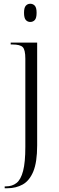

<svg xmlns="http://www.w3.org/2000/svg" viewBox="-20 -763 312 1023"><path d="M141 -646Q127 -646 117.5 -656.5Q108 -667 108 -695Q108 -722 117.5 -732.5Q127 -743 141 -743Q156 -743 165.5 -732.5Q175 -722 175 -695Q175 -667 165.5 -656.5Q156 -646 141 -646ZM5 240V230H12Q45 230 68 212Q91 194 103 148Q115 102 115 20V-450Q115 -498 101 -512Q87 -526 46 -526H37V-536H178V11Q178 101 157.5 150.5Q137 200 101 220Q65 240 19 240Z"/></svg>

Font: Noto Serif Display SemiCondensed Light
Style: Regular
Weight: 300
Width: 4
Designer: Monotype Design Team
Foundry: Monotype Imaging Inc.
Version: Version 2.009